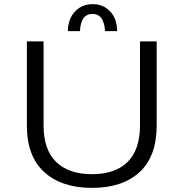

<svg xmlns="http://www.w3.org/2000/svg" viewBox="-20 -901 890 932"><path d="M309.5 -750Q309.5 -783 321.8 -811.8Q334 -840.5 362.2 -860.8Q390.5 -881 430 -881Q469.5 -881 497.2 -860.8Q525 -840.5 536.8 -811.8Q548.5 -783 548.5 -750H489.5Q489.5 -761.5 487.2 -773.5Q485 -785.5 479.2 -800.2Q473.5 -815 460.5 -824.2Q447.5 -833.5 429 -833.5Q410 -833.5 397 -824.2Q384 -815 378.2 -800.2Q372.5 -785.5 370.5 -773.5Q368.5 -761.5 368.5 -750ZM426.5 11Q279.5 11 195 -65.5Q110.5 -142 110.5 -291.5V-700H191.5V-292.5Q191.5 -174.5 252.5 -115Q313.5 -55.5 426.5 -55.5Q539.5 -55.5 599.5 -115Q659.5 -174.5 659.5 -292.5V-700H740.5V-291.5Q740.5 -141.5 657.2 -65.2Q574 11 426.5 11Z"/></svg>

Font: League Mono Wide Light
Style: Regular
Weight: 300
Width: 8
Designer: Tyler Finck
Foundry: The League of Moveable Type / Tyler Finck
Version: Version 2.210